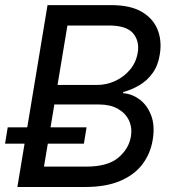

<svg xmlns="http://www.w3.org/2000/svg" viewBox="-27 -748 701 768"><path d="M42.5 0 163.1 -727.5H418Q494.1 -727.5 539.8 -700.9Q585.4 -674.3 603.3 -629.6Q621.1 -585 612.3 -530.8Q605.5 -486.3 583.7 -456.1Q562 -425.8 531.2 -407.5Q500.5 -389.2 465.8 -379.9V-375Q500 -373 530.5 -350.8Q561 -328.6 577.1 -287.8Q593.3 -247.1 584 -189.5Q575.2 -134.8 543.5 -92Q511.7 -49.3 454.6 -24.7Q397.5 0 312 0ZM148.9 -81.5H317.4Q403.8 -81.5 446.3 -117.4Q488.8 -153.3 496.6 -202.1Q502.4 -238.3 488.5 -267.1Q474.6 -295.9 444.1 -313Q413.6 -330.1 368.7 -330.1H190.4ZM203.1 -408.2H360.8Q399.4 -408.2 434.1 -424.3Q468.8 -440.4 493.2 -469.5Q517.6 -498.5 523.9 -537.6Q531.7 -583 505.6 -614.5Q479.5 -646 408.2 -646H242.7ZM-6.8 -173.3 3.9 -238.8H319.3L308.6 -173.3Z"/></svg>

Font: Adwaita Sans
Style: Italic
Weight: 400
Italic angle: -9.39999°
Designer: Rasmus Andersson
Foundry: rsms
Version: Version 4.001;git-9221beed3